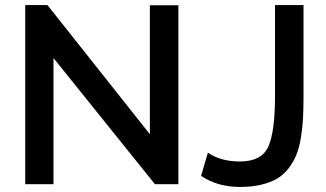

<svg xmlns="http://www.w3.org/2000/svg" viewBox="-20 -730 1294 761"><path d="M777 -33 804 -125Q854 -90 931 -90Q1017 -90 1043.5 -149Q1070 -208 1070 -349V-710H1183V-349Q1183 -298 1181 -260.5Q1179 -223 1172.5 -183.5Q1166 -144 1154.5 -116Q1143 -88 1124 -63Q1105 -38 1079 -22.5Q1053 -7 1015.5 2Q978 11 931 11Q842 11 777 -33ZM594 0 192 -500V0H80V-710H168L574 -198V-709H687V0Z"/></svg>

Font: Raleway
Style: Regular
Weight: 600
Designer: Matt McInerney, Pablo Impallari, Rodrigo Fuenzalida
Foundry: Matt McInerney, Pablo Impallari, Rodrigo Fuenzalida
Version: Version 1.000;PS 001.001;hotconv 1.0.56; ttfautohint (v1.5)